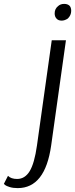

<svg xmlns="http://www.w3.org/2000/svg" viewBox="-104 -707 386 987"><path d="M86 41 162 -500H235L159 41Q128 260 -13 260Q-37 260 -54.5 254.5Q-72 249 -78 244L-84 238L-63 197Q-47 213 -16 213Q24 213 48.5 173Q73 133 86 41ZM195 -676Q207 -687 226 -687Q244 -687 254 -677Q262 -668 262 -651Q262 -629 245 -612Q229 -601 213 -601Q195 -601 186 -612Q177 -622 177 -638Q177 -662 195 -676Z"/></svg>

Font: ArsenalItalic
Style: Italic
Weight: 400
Italic angle: -9°
Designer: Andrij Shevchenko
Foundry: Stairsfor.com
Version: Version 1.000